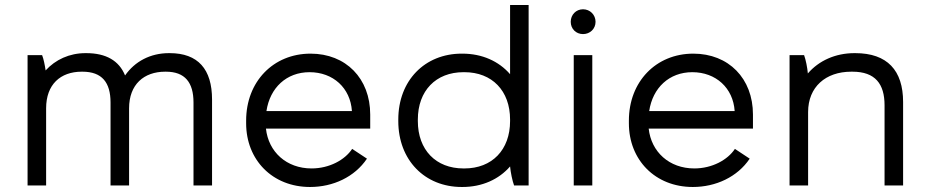

<svg xmlns="http://www.w3.org/2000/svg" viewBox="-20 -740 3703 766"><path d="M90 0H164V-308C164 -403 221 -454 306 -454H309C387 -454 421 -411 421 -331V0H495V-308C495 -403 554 -454 639 -454H642C718 -454 752 -411 752 -331V0H826V-343C826 -464 770 -528 657 -528H654C580 -528 518 -495 479 -439C455 -498 403 -528 324 -528H321C257 -528 201 -502 162 -459C159 -480 154 -505 148 -520H90Z M1217 6C1309 6 1395 -34 1444 -107L1385 -146C1356 -102 1294 -68 1223 -68C1123 -68 1051 -134 1041 -227H1457V-283C1457 -427 1360 -526 1219 -526C1070 -526 962 -414 962 -259V-248C962 -102 1067 6 1217 6ZM1043 -297C1057 -390 1123 -452 1215 -452C1309 -452 1378 -389 1384 -297Z M1822 6H1825C1903 6 1970 -24 2015 -76C2017 -53 2024 -19 2031 0H2089V-720H2015V-444C1970 -496 1903 -526 1825 -526H1822C1675 -526 1569 -419 1569 -263V-257C1569 -101 1675 6 1822 6ZM1829 -68C1719 -68 1647 -142 1647 -257V-263C1647 -378 1719 -452 1829 -452H1833C1943 -452 2015 -378 2015 -263V-257C2015 -142 1943 -68 1833 -68Z M2306 -604C2334 -604 2356 -625 2356 -653C2356 -681 2334 -703 2306 -703C2278 -703 2257 -681 2257 -653C2257 -625 2278 -604 2306 -604ZM2269 0H2343V-520H2269Z M2744 6C2836 6 2922 -34 2971 -107L2912 -146C2883 -102 2821 -68 2750 -68C2650 -68 2578 -134 2568 -227H2984V-283C2984 -427 2887 -526 2746 -526C2597 -526 2489 -414 2489 -259V-248C2489 -102 2594 6 2744 6ZM2570 -297C2584 -390 2650 -452 2742 -452C2836 -452 2905 -389 2911 -297Z M3130 0H3204V-293C3204 -393 3274 -454 3376 -454H3381C3472 -454 3509 -405 3509 -320V0H3583V-333C3583 -459 3520 -528 3392 -528H3389C3313 -528 3247 -498 3203 -447C3201 -470 3195 -501 3188 -520H3130Z"/></svg>

Font: Fixel Display Regular
Style: Regular
Weight: 400
Designer: AlfaBravo + MacPaw
Foundry: Kyrylo Tkachov, Marchela Mozhyna, Serhii Makarenko, Maria Weinstein, Zakhar Kryvoshyya
Version: Version 1.211